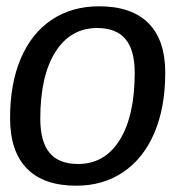

<svg xmlns="http://www.w3.org/2000/svg" viewBox="-20 -580 595 610"><path d="M12 -205Q12 -314 46 -394Q80 -474 144 -517Q208 -560 295 -560Q398 -560 451.5 -506.5Q505 -453 505 -349Q505 -239 470.5 -158Q436 -77 372 -33.5Q308 10 222 10Q119 10 65.5 -44.5Q12 -99 12 -205ZM408 -349Q408 -421 378.5 -456Q349 -491 289 -491Q204 -491 156 -415Q108 -339 108 -203Q108 -130 137.5 -94.5Q167 -59 228 -59Q313 -59 360.5 -135.5Q408 -212 408 -349Z"/></svg>

Font: Krub Medium
Style: Italic
Weight: 500
Italic angle: -8°
Designer: Ekaluck Peanpanawate
Foundry: Cadson Demak Co.,Ltd.
Version: Version 1.000; ttfautohint (v1.6)